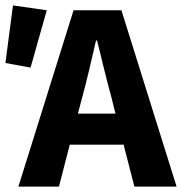

<svg xmlns="http://www.w3.org/2000/svg" viewBox="-25 -690 673 710"><path d="M279 -330C297 -395 314 -471 330 -540H334C351 -472 369 -395 387 -330L402 -270H263ZM43 0H193L233 -155H432L472 0H628L424 -652H247ZM-5 -457 88 -440 148 -652 23 -670Z"/></svg>

Font: Giro Sans Regular
Style: Bold
Weight: 700
Designer: Paul D. Hunt
Foundry: Adobe Systems Incorporated
Version: Version 1.000;PS 1.0;hotconv 1.0.88;makeotf.lib2.5.647800